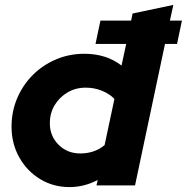

<svg xmlns="http://www.w3.org/2000/svg" viewBox="-20 -755 761 782"><path d="M263 7Q197 7 143.5 -25.5Q90 -58 58.5 -114Q27 -170 27 -239Q27 -301 50 -355Q73 -409 113.5 -449.5Q154 -490 208 -513Q262 -536 323 -536Q413 -536 475 -488L494 -576H369L389 -671H514L520 -700L686 -735L672 -671H721L701 -576H652L530 0H373L378 -22Q323 7 263 7ZM307 -130Q365 -130 406 -164L446 -352Q426 -373 395 -385.5Q364 -398 329 -398Q288 -398 255 -378.5Q222 -359 202.5 -326.5Q183 -294 183 -253Q183 -201 218.5 -165.5Q254 -130 307 -130Z"/></svg>

Font: Red Hat Display Black
Style: Italic
Weight: 900
Italic angle: -12°
Designer: Pentagram, MCKL
Foundry: Pentagram, MCKL
Version: Version 1.023; ttfautohint (v1.8.3)